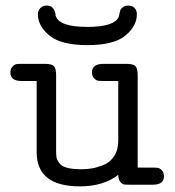

<svg xmlns="http://www.w3.org/2000/svg" viewBox="-20 -659 623 685"><path d="M17.1 -399.9Q17.1 -414.1 24.7 -421.6Q32.2 -429.2 38.6 -430.2Q44.9 -431.2 57.1 -431.2H140.1Q165 -431.2 172.6 -422.6Q180.2 -414.1 180.2 -390.1V-121.1Q180.2 -105 181.6 -96.9Q183.1 -88.9 191.2 -77.4Q199.2 -65.9 219 -60.5Q238.8 -55.2 271 -55.2Q289.1 -55.2 307.1 -58.1Q325.2 -61 348.6 -70.1Q372.1 -79.1 387 -101.6Q401.9 -124 401.9 -157.2V-370.1H348.1Q335.9 -370.1 329.6 -371.1Q323.2 -372.1 315.7 -379.6Q308.1 -387.2 308.1 -400.9Q308.1 -430.7 348.1 -431.2H431.2Q456.1 -431.2 463.6 -422.6Q471.2 -414.1 471.2 -390.1V-61H524.9Q537.1 -61 543.5 -60.1Q549.8 -59.1 557.4 -51.5Q564.9 -43.9 564.9 -29.8Q564.9 0 524.9 0H441.9Q428.7 0 422.4 -1Q416 -2 408.9 -10.5Q401.9 -19 401.9 -35.2Q348.6 5.9 265.1 5.9Q111.3 5.9 110.8 -115.2V-370.1H57.1Q17.1 -370.1 17.1 -399.9ZM115.2 -607.9Q115.2 -622.1 124.3 -630.6Q133.3 -639.2 146.5 -639.2Q152.3 -639.2 157.2 -637.7Q162.1 -636.2 165.8 -633.1Q169.4 -629.9 171.4 -627Q173.3 -624 174.8 -620.1Q176.3 -616.2 176.8 -613.5Q177.2 -610.8 178.2 -607.9V-604Q189.5 -563 291.5 -563Q386.7 -563 403.3 -598.1Q404.3 -600.1 405.8 -608.2Q407.2 -616.2 409.2 -622.1Q411.1 -627.9 418.7 -633.5Q426.3 -639.2 437.5 -639.2Q451.7 -639.2 460 -630.6Q468.3 -622.1 468.3 -607.9Q468.3 -565.9 427.2 -532Q386.2 -498 292.2 -498Q198.2 -498 156.7 -532Q115.2 -565.9 115.2 -607.9Z"/></svg>

Font: CMU Typewriter Text Variable Width
Style: Medium
Weight: 500
Version: Version 0.7.0